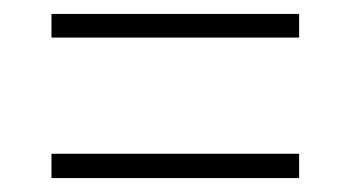

<svg xmlns="http://www.w3.org/2000/svg" viewBox="-20 -495 505 276"><path d="M54 -441V-475H410V-441ZM54 -239V-274H410V-239Z"/></svg>

Font: Noto Serif Tamil Condensed ExtraLight
Style: Regular
Weight: 200
Width: 3
Designer: Indian Type Foundry, Tom Grace, and the Monotype Design Team
Foundry: Monotype Imaging Inc.
Version: Version 2.004; ttfautohint (v1.8.4.7-5d5b)